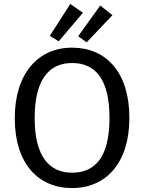

<svg xmlns="http://www.w3.org/2000/svg" viewBox="-20 -943 732 975"><path d="M346 -623C464 -623 536 -542 536 -344C536 -144 462 -66 346 -66C234 -66 156 -144 156 -343C156 -542 231 -623 346 -623ZM346 -701C174 -701 55 -570 55 -343C55 -112 174 12 346 12C519 12 637 -116 637 -344C637 -576 519 -701 346 -701ZM489 -915 377 -759 420 -728 551 -866ZM337 -923 233 -761 278 -733 401 -878Z"/></svg>

Font: Fira Math
Style: Regular
Weight: 400
Designer: Xiangdong Zeng
Foundry: Xiangdong Zeng
Version: Version 0.3.4